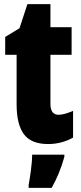

<svg xmlns="http://www.w3.org/2000/svg" viewBox="-20 -684 391 925"><path d="M223 -184V-420H325V-553H223V-664H112L74 -548L5 -506V-420H60V-182Q60 -85 95 -37.5Q130 10 212 10Q276 10 332 -21V-150Q289 -131 262 -131Q223 -131 223 -184ZM135 61Q135 91 129 136Q123 181 118 207V221H229Q267 154 290 72V61Z"/></svg>

Font: Noto Sans Display Condensed Black
Style: Regular
Weight: 900
Width: 3
Designer: Monotype Design team
Foundry: Monotype Imaging Inc.
Version: 1.000